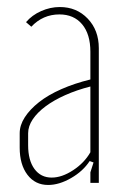

<svg xmlns="http://www.w3.org/2000/svg" viewBox="-20 -520 336 546"><path d="M36 -141Q36 -164 50.5 -186.5Q65 -209 91 -229.5Q117 -250 154.5 -266.5Q192 -283 237 -294V-373Q237 -423 213.5 -451Q190 -479 149 -479Q102 -479 69 -444L54 -457Q71 -477 97 -488.5Q123 -500 150 -500Q198 -500 229.5 -467Q261 -434 261 -383V0H237V-30L246 -58L235 -62Q216 -33 182 -13.5Q148 6 117 6Q80 6 58 -23Q36 -52 36 -100ZM127 -15Q156 -15 188 -36Q220 -57 237 -87V-274Q198 -264 165.5 -249.5Q133 -235 109.5 -217.5Q86 -200 73 -180.5Q60 -161 60 -141V-107Q60 -64 78 -39.5Q96 -15 127 -15Z"/></svg>

Font: Moniqa Thin Paragraph
Style: Regular
Weight: 100
Designer: Rajesh Rajput
Foundry: Rajesh Rajput
Version: Version 1.000